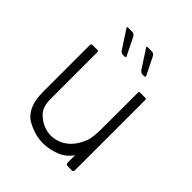

<svg xmlns="http://www.w3.org/2000/svg" viewBox="-191 -800 928 928"><g transform="rotate(45 273.5 -336.0)"><path d="M455 -489V-267Q456 -233 453 -196Q428 -45 340 -10Q264 20 191 -2Q144 -18 123.5 -36.5Q103 -55 90.5 -86.5Q78 -118 78 -171V-489Q78 -498 87 -498H120Q129 -498 128 -489V-171Q128 -118 152.5 -91.5Q177 -65 213 -52.5Q249 -40 288 -50Q361 -70 394 -156Q406 -185 405 -271V-493Q405 -498 413 -498H448Q455 -498 455 -489ZM405 -418H455V-13Q455 1 446 1H416Q404 1 404 -14ZM205 -580 147 -669Q140 -679 148 -679H177Q191 -679 198 -665L242 -576Q246 -568 234 -568H226Q213 -568 205 -580ZM339 -580 281 -669Q274 -679 282 -679H311Q325 -679 332 -665L376 -576Q380 -568 368 -568H360Q347 -568 339 -580Z"/></g></svg>

Font: Vivano Light
Style: Regular
Weight: 300
Designer: Joe Prince, Josias Burgherr
Version: Version 2.064;September 19, 2022;FontCreator 14.0.0.2877 64-